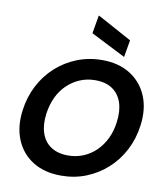

<svg xmlns="http://www.w3.org/2000/svg" viewBox="-102 -1054 987 1149"><g transform="rotate(10 391.0 -479.0)"><path d="M347 12Q246 12 175.5 -32Q105 -76 72.5 -154.5Q40 -233 54 -335Q65 -417 101 -486Q137 -555 193 -605.5Q249 -656 320 -684Q391 -712 472 -712Q572 -712 642.5 -667.5Q713 -623 745.5 -545Q778 -467 764 -365Q753 -283 717 -214Q681 -145 625 -94.5Q569 -44 498.5 -16Q428 12 347 12ZM368 -114Q416 -114 459 -131.5Q502 -149 536 -182Q570 -215 592 -260.5Q614 -306 621 -362Q630 -431 613 -481Q596 -531 555.5 -558.5Q515 -586 451 -586Q402 -586 359 -568Q316 -550 282 -517.5Q248 -485 226.5 -440Q205 -395 197 -338Q188 -270 205 -219.5Q222 -169 263.5 -141.5Q305 -114 368 -114ZM596 -753 385 -860 404 -970H407L614 -857Z"/></g></svg>

Font: DM Sans 36pt ExtraBold
Style: Italic
Weight: 800
Italic angle: -10°
Designer: Colophon Foundry, Jonny Pinhorn
Foundry: Colophon Foundry
Version: Version 4.004;gftools[0.9.30]